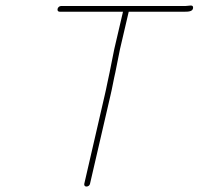

<svg xmlns="http://www.w3.org/2000/svg" viewBox="-20 -645 728 704"><path d="M199 -602H431L399 -465C393 -438 388 -407 382 -380C376 -355 370 -320 364 -296L289 29C288 35 291 39 297 39C303 39 309 35 310 29L385 -295C391 -319 397 -355 403 -380C409 -407 414 -438 420 -465L452 -602H655C669 -602 687 -602 688 -616C689 -630 673 -623 660 -623H204C198 -623 192 -618 191 -612C190 -606 193 -602 199 -602Z"/></svg>

Font: Electronic
Style: ThnIt
Weight: 100
Version: Version 1.011